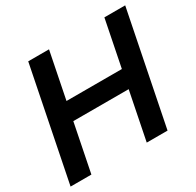

<svg xmlns="http://www.w3.org/2000/svg" viewBox="-152 -866 1053 1034"><g transform="rotate(-30 375.0 -349.0)"><path d="M3.9 0 143.6 -698.2H272.9L215.3 -410.2H559.6L617.2 -698.2H746.6L606.9 0H477.5L537.1 -297.9H192.9L133.3 0Z"/></g></svg>

Font: Sansation
Style: Bold Italic
Weight: 700
Designer: Bernd Montag
Version: Version 1.301